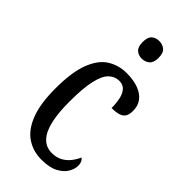

<svg xmlns="http://www.w3.org/2000/svg" viewBox="-241 -812 878 878"><g transform="rotate(45 198.5 -372.5)"><path d="M227 10Q173 10 131 -18Q89 -46 65.5 -107Q42 -168 42 -265Q42 -372 66 -433.5Q90 -495 131 -520.5Q172 -546 223 -546Q268 -546 300 -534Q332 -522 349 -499.5Q366 -477 366 -444Q366 -421 358 -408Q350 -395 332.5 -389.5Q315 -384 287 -384Q287 -415 281.5 -440.5Q276 -466 262.5 -481.5Q249 -497 224 -497Q196 -497 174.5 -476.5Q153 -456 141.5 -406Q130 -356 130 -266Q130 -195 141.5 -145.5Q153 -96 177.5 -70.5Q202 -45 239 -45Q268 -45 289.5 -56.5Q311 -68 326 -87Q341 -106 350 -127Q358 -121 362 -112Q366 -103 366 -89Q366 -68 352.5 -45Q339 -22 308.5 -6Q278 10 227 10ZM225 -641Q203 -641 188.5 -654Q174 -667 174 -698Q174 -730 188.5 -742.5Q203 -755 225 -755Q246 -755 261.5 -742.5Q277 -730 277 -698Q277 -667 261.5 -654Q246 -641 225 -641Z"/></g></svg>

Font: Noto Serif ExtraCondensed
Style: Regular
Weight: 400
Width: 2
Designer: Monotype Design Team
Foundry: Monotype Imaging Inc.
Version: Version 2.013